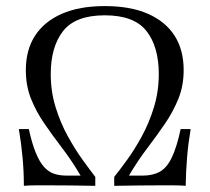

<svg xmlns="http://www.w3.org/2000/svg" viewBox="-20 -602 679 622"><path d="M57.3 0Q57.3 -46 53.2 -90.7Q49.2 -135.5 41.1 -183.9H73.4Q83.9 -136.3 96 -106.9Q108.1 -77.4 122.6 -61.3Q137.1 -45.2 155.2 -39.1Q173.4 -33.1 196.8 -33.1H241.1Q212.1 -82.3 180.6 -123.4Q149.2 -164.5 123 -202.8Q96.8 -241.1 80.2 -282.7Q63.7 -324.2 63.7 -375Q63.7 -440.3 93.5 -486.3Q123.4 -532.3 180.2 -557.3Q237.1 -582.3 319.4 -582.3Q402.4 -582.3 459.3 -557.3Q516.1 -532.3 545.6 -486.3Q575 -440.3 575 -375Q575 -325 558.5 -283.5Q541.9 -241.9 515.7 -203.2Q489.5 -164.5 458.5 -123.8Q427.4 -83.1 397.6 -33.1H441.9Q475 -33.1 497.6 -45.6Q520.2 -58.1 536.3 -91.1Q552.4 -124.2 565.3 -183.9H597.6Q589.5 -135.5 585.9 -90.3Q582.3 -45.2 581.5 0Q564.5 -1.6 540.7 -1.6Q516.9 -1.6 500.8 -1.6Q472.6 -1.6 435.1 -1.2Q397.6 -0.8 350 0V-29Q367.7 -50.8 391.9 -84.3Q416.1 -117.7 439.5 -160.5Q462.9 -203.2 478.6 -254.4Q494.4 -305.6 494.4 -362.1Q494.4 -450.8 454.4 -501.6Q414.5 -552.4 319.4 -552.4Q224.2 -552.4 184.3 -501.2Q144.4 -450 144.4 -362.1Q144.4 -305.6 160.1 -254.8Q175.8 -204 199.6 -160.9Q223.4 -117.7 247.6 -84.3Q271.8 -50.8 288.7 -29V0Q246.8 -0.8 208.9 -1.2Q171 -1.6 137.9 -1.6Q121.8 -1.6 98 -1.6Q74.2 -1.6 57.3 0Z"/></svg>

Font: Playfair 12pt Light
Style: Regular
Weight: 300
Designer: Claus Eggers Sørensen
Foundry: Claus Eggers Sørensen
Version: Version 2.000;gftools[0.9.28]